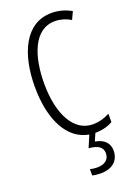

<svg xmlns="http://www.w3.org/2000/svg" viewBox="-178 -888 786 1105"><g transform="rotate(-20 215.5 -335.5)"><path d="M353 48C353 3 324 -28 269 -37L289 -83C330 -83 369 -93 397 -110V-161C371 -147 336 -134 293 -134C180 -134 109 -258 109 -450C109 -614 159 -767 289 -767C321 -767 354 -758 385 -739L407 -786C369 -807 330 -818 287 -818C123 -818 52 -648 52 -451C52 -241 129 -107 253 -86L222 -13C273 -9 306 7 306 48C306 86 277 108 232 108C218 108 201 106 188 102V141C202 145 221 147 239 147C310 147 353 110 353 48Z"/></g></svg>

Font: Noto Sans Kannada UI ExtraCondensed Light
Style: Regular
Weight: 300
Width: 2
Designer: Jelle Bosma - Monotype Design Team
Foundry: Monotype Imaging Inc.
Version: Version 2.005